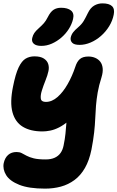

<svg xmlns="http://www.w3.org/2000/svg" viewBox="-22 -857 696 1138"><path d="M245 261Q149 261 92.5 238.5Q36 216 14.5 181Q-7 146 0 110Q7 78 26.5 61Q46 44 76 44Q94 44 106.5 50.5Q119 57 135.5 66Q152 75 178 81.5Q204 88 249 88Q280 88 302 78Q324 68 337 49.5Q350 31 355 5Q363 -34 366 -64.5Q369 -95 371 -122Q373 -149 375.5 -177.5Q378 -206 385 -240L443 -205Q414 -166 385 -141Q356 -116 328.5 -102Q301 -88 276 -83Q251 -78 230 -78Q159 -78 113.5 -105.5Q68 -133 52 -191.5Q36 -250 55 -343Q70 -419 88.5 -457.5Q107 -496 130 -509.5Q153 -523 182 -523Q218 -523 238 -510Q258 -497 264 -477Q270 -457 265 -435Q260 -411 247.5 -380Q235 -349 226 -320Q217 -291 220 -272Q223 -253 250 -253Q286 -253 319 -282Q352 -311 379 -358.5Q406 -406 424 -460Q434 -492 451.5 -507Q469 -522 502 -522Q524 -522 542.5 -514Q561 -506 572.5 -491Q584 -476 586.5 -453Q589 -430 580 -400Q564 -350 557 -309Q550 -268 547 -231Q544 -194 542.5 -155.5Q541 -117 536 -72Q531 -27 520 30Q507 94 481.5 138.5Q456 183 419.5 210Q383 237 339 249Q295 261 245 261ZM450 -591Q418 -591 406 -603.5Q394 -616 397 -634Q401 -652 411.5 -665.5Q422 -679 441 -695Q463 -714 474.5 -733.5Q486 -753 499 -780Q514 -811 536.5 -824Q559 -837 585 -837Q625 -837 642 -820.5Q659 -804 652 -770Q645 -734 625 -701.5Q605 -669 576.5 -644Q548 -619 515 -605Q482 -591 450 -591ZM223 -585Q192 -585 178 -598Q164 -611 169 -632Q173 -649 181.5 -661.5Q190 -674 207 -689Q226 -706 238 -719.5Q250 -733 261 -755Q277 -787 295.5 -799Q314 -811 340 -811Q379 -811 399 -794.5Q419 -778 411 -744Q404 -714 386 -685.5Q368 -657 342 -634.5Q316 -612 285.5 -598.5Q255 -585 223 -585Z"/></svg>

Font: Shantell Sans ExtraBold
Style: Italic
Weight: 800
Italic angle: -11°
Designer: Stephen Nixon, Anya Danilova, Shantell Martin
Foundry: Arrow Type
Version: Version 1.011;[c5ecc13dd]